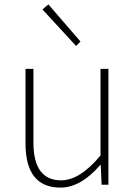

<svg xmlns="http://www.w3.org/2000/svg" viewBox="-20 -840 617 873"><path d="M96 -188V-527H132V-192Q132 -20 258 -20Q343 -20 437 -133V-527H473V0H442L438 -90H436Q347 13 255 13Q96 13 96 -188ZM173 -797 200 -820 346 -651 326 -631Z"/></svg>

Font: Noto Sans CJK TC Thin
Style: Regular
Weight: 250
Designer: Ryoko NISHIZUKA ???? (kana & ideographs); Paul D. Hunt (Latin, Greek & Cyrillic); Wenlong ZHANG ??? (bopomofo); Sandoll 
Foundry: Adobe Systems Incorporated
Version: Version 1.004 January 19, 2016